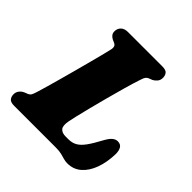

<svg xmlns="http://www.w3.org/2000/svg" viewBox="-188 -848 1013 1013"><g transform="rotate(45 318.0 -342.0)"><path d="M358.5 0H50.5Q23 0 13.8 -11.8Q4.5 -23.5 4.5 -41Q4.5 -57 13.8 -69.2Q23 -81.5 37.5 -88L56.5 -95.5Q68.5 -101 73.2 -109.8Q78 -118.5 84.5 -140Q89.5 -156 99.2 -189.8Q109 -223.5 121.2 -267.8Q133.5 -312 146.2 -359.5Q159 -407 170.5 -450.8Q182 -494.5 190.5 -527.8Q199 -561 202 -576Q206 -599 189.5 -607L171.5 -615Q160.5 -620.5 153.2 -629.5Q146 -638.5 146 -652Q146 -673 159.8 -686.5Q173.5 -700 199.5 -700H455Q483 -700 492 -688.2Q501 -676.5 501 -659.5Q501 -642 491.2 -630.2Q481.5 -618.5 469.5 -612.5L449 -604.5Q440 -600.5 434.8 -593.5Q429.5 -586.5 423.5 -567Q410 -527 395.8 -476.2Q381.5 -425.5 367.5 -373Q353.5 -320.5 341.5 -273.2Q329.5 -226 321.5 -192.2Q313.5 -158.5 311.5 -146Q304 -108 316.2 -92.8Q328.5 -77.5 356.5 -77.5H377.5Q404.5 -77.5 425.2 -89.2Q446 -101 466 -128.8Q486 -156.5 511 -203.5Q526.5 -232 540.2 -243.2Q554 -254.5 569 -254.5Q590.5 -254.5 599.8 -239.5Q609 -224.5 609 -199.5Q607.5 -137 589.8 -88.2Q572 -39.5 540 -11.5Q508 16.5 463 16.5Q447 16.5 433.5 12.2Q420 8 403 4Q386 0 358.5 0Z"/></g></svg>

Font: Fraunces 9pt S050 Black
Style: Italic
Weight: 900
Italic angle: -16°
Version: Version 1.000; ttfautohint (v1.8.3)